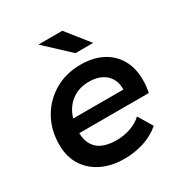

<svg xmlns="http://www.w3.org/2000/svg" viewBox="-173 -875 966 1014"><g transform="rotate(-30 309.5 -368.0)"><path d="M297 7Q217 7 158 -22.5Q99 -52 66.5 -104.5Q34 -157 34 -228Q34 -319 74 -389Q114 -459 183.5 -499.5Q253 -540 342 -540Q417 -540 472 -512Q527 -484 557.5 -431.5Q588 -379 588 -306Q588 -287 586 -267Q584 -247 580 -230H156Q157 -168 194 -134Q231 -99 310 -99Q355 -99 396 -113.5Q437 -128 464 -154L516 -67Q474 -30 416.5 -11.5Q359 7 297 7ZM167 -313H473Q474 -346 463 -370Q448 -404 415 -422Q382 -440 336 -440Q281 -440 240.5 -414.5Q200 -389 178 -343Q171 -328 167 -313ZM350 -606 203 -743H349L458 -606Z"/></g></svg>

Font: Montserrat Thin SemiBold
Style: Italic
Weight: 600
Italic angle: -11.3°
Version: Version 9.000